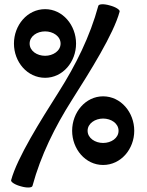

<svg xmlns="http://www.w3.org/2000/svg" viewBox="-20 -840 676 881"><path d="M431 -813C393 -673 328 -542 250 -419C167 -288 59 -117 31 -13C29 -5 49 8 76 15C103 23 127 22 129 13C167 -127 232 -258 310 -381C393 -512 501 -683 529 -787C531 -795 511 -808 484 -815C457 -823 433 -822 431 -813ZM329 -640C329 -724 268 -798 187 -798C105 -798 44 -724 44 -640C44 -556 105 -483 187 -483C268 -483 329 -556 329 -640ZM116 -640C116 -674 150 -696 187 -696C223 -696 258 -674 258 -640C258 -606 223 -584 187 -584C150 -584 116 -606 116 -640ZM596 -240C596 -324 535 -398 453 -398C372 -398 311 -324 311 -240C311 -156 372 -83 453 -83C535 -83 596 -156 596 -240ZM382 -240C382 -274 417 -296 453 -296C490 -296 524 -274 524 -240C524 -206 490 -184 453 -184C417 -184 382 -206 382 -240Z"/></svg>

Font: Nupuram Medium
Style: Regular
Weight: 500
Designer: Santhosh Thottingal (santhosh.thottingal@gmail.com)
Foundry: SMC
Version: Version 1.000